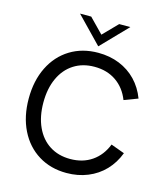

<svg xmlns="http://www.w3.org/2000/svg" viewBox="-131 -1001 965 1113"><g transform="rotate(15 352.0 -444.5)"><path d="M50 -349Q50 -456 90.2 -537.5Q130.5 -619 203.5 -664Q276.5 -709 372 -709Q441.5 -709 499.5 -685.5Q557.5 -662 599.8 -618Q642 -574 665 -513L583 -482Q556.5 -550 502 -587.5Q447.5 -625 372 -625Q301 -625 248.2 -591.2Q195.5 -557.5 166.8 -495.2Q138 -433 138 -349Q138 -265 166.8 -202.2Q195.5 -139.5 248.2 -105.8Q301 -72 372 -72Q447.5 -72 502 -109.5Q556.5 -147 583 -215L665 -185Q642 -124 599.8 -79.8Q557.5 -35.5 499.2 -11.8Q441 12 372 12Q277 12 204 -33Q131 -78 90.5 -159.8Q50 -241.5 50 -349ZM210 -901H277L361 -815L445 -901H512L361 -745Z"/></g></svg>

Font: HK Grotesk
Style: Regular
Weight: 400
Designer: Alfredo Marco Pradil
Foundry: Hanken Design Co.
Version: Version 3.001